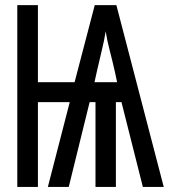

<svg xmlns="http://www.w3.org/2000/svg" viewBox="-20 -734 663 754"><path d="M355 -333H332L250 0H168L253.9 -333H128.9V0H47.9V-713.9H128.9V-411.1H272.9L352.1 -713.9H437L623 0H541L457 -333H435.1V0H355ZM351.1 -411.1H439.9L431.2 -452.1Q420.4 -499.5 410.6 -536.9Q400.9 -574.2 395 -610.8Q389.2 -574.2 379.9 -536.9Q370.6 -499.5 360.8 -455.1Z"/></svg>

Font: Droid Sans Mono
Style: Regular
Weight: 400
Monospace: yes
Foundry: Ascender Corporation
Version: Version 1.00 build 112